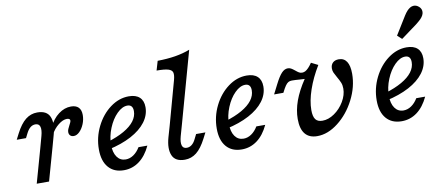

<svg xmlns="http://www.w3.org/2000/svg" viewBox="-62 -911 2723 1167"><g transform="rotate(-10 1299.0 -327.0)"><path d="M140.2 -356.8Q123.3 -356.8 109.6 -346Q96 -335.2 84.8 -313.6L70 -284.2H12.8L30.9 -319.6Q59.7 -375.6 91.7 -400.9Q123.7 -426.1 163.6 -426.1Q223.1 -426.1 240.6 -384.5Q258.2 -342.9 239.4 -275.7L220.4 -206.7H144.2L164.7 -281.5Q174.3 -316.8 168.6 -336.8Q162.8 -356.8 140.2 -356.8ZM144.2 -206.7H220.4L162.2 0H86.1ZM329 -275.4Q329 -284.5 332.7 -293.6Q336.4 -302.6 342.9 -314.8Q347 -322.2 350.6 -330Q354.2 -337.7 354.2 -343.5Q354.2 -349.4 348.9 -352.8Q343.6 -356.2 334.6 -356.2Q310.2 -356.2 281.6 -333.5Q253.1 -310.9 236.2 -278.2L235.7 -322.8Q259 -371.7 295.3 -398.9Q331.6 -426.1 372 -426.1Q402.4 -426.1 418.2 -410.3Q434.1 -394.4 434.1 -363.2Q434.1 -334.7 423 -307.6Q411.8 -280.4 394.5 -263.4Q377.1 -246.4 358.8 -246.4Q344.8 -246.4 336.9 -254.3Q329 -262.2 329 -275.4Z M494.2 -139.2Q494.2 -213.2 527 -279.5Q559.8 -345.8 613.9 -386Q668 -426.1 728.7 -426.1Q772.1 -426.1 795 -404.9Q818 -383.6 818 -343.6Q818 -294.8 786.1 -252.5Q754.2 -210.2 694.5 -178.4Q634.9 -146.7 553.8 -129L554.6 -175Q616.5 -193.7 658.6 -218Q700.7 -242.2 722.6 -271Q744.4 -299.9 744.4 -332.5Q744.4 -352.4 735.8 -362.2Q727.1 -372.1 710.7 -372.1Q678.6 -372.1 646.1 -339.7Q613.6 -307.3 592.8 -256.3Q572 -205.3 572 -155.1Q572 -106.7 591.6 -79Q611.2 -51.3 645.1 -51.3Q670.3 -51.3 693.4 -67Q716.6 -82.7 733.7 -111.3H788.5Q760.6 -51.4 718.2 -20Q675.9 11.3 623.3 11.3Q562.2 11.3 528.2 -28.2Q494.2 -67.7 494.2 -139.2Z M922.8 -550.8 939.7 -608.1Q999.6 -608.9 1049 -616.9Q1098.4 -625 1140 -641.1L1019.1 -206.7H943L1017.2 -475.8Q1025.3 -505.6 1021.2 -521.3Q1017.1 -537 994.6 -543.9Q972 -550.8 922.8 -550.8ZM1022.4 -56.6Q1039.3 -56.6 1053.3 -67.4Q1067.3 -78.2 1077.8 -99.8L1092.5 -129.2H1149.8L1131.6 -93.8Q1102.8 -37.8 1070.9 -12.5Q1038.9 12.7 999 12.7Q939.5 12.7 922 -28.9Q904.4 -70.5 923.1 -137.7L943 -206.7H1019.1L997.9 -131.9Q988.3 -96.6 994 -76.6Q999.7 -56.6 1022.4 -56.6Z M1221.7 -139.2Q1221.7 -213.2 1254.4 -279.5Q1287.2 -345.8 1341.3 -386Q1395.4 -426.1 1456.1 -426.1Q1499.5 -426.1 1522.4 -404.9Q1545.4 -383.6 1545.4 -343.6Q1545.4 -294.8 1513.5 -252.5Q1481.6 -210.2 1422 -178.4Q1362.3 -146.7 1281.2 -129L1282 -175Q1343.9 -193.7 1386 -218Q1428.2 -242.2 1450 -271Q1471.8 -299.9 1471.8 -332.5Q1471.8 -352.4 1463.2 -362.2Q1454.5 -372.1 1438.1 -372.1Q1406 -372.1 1373.5 -339.7Q1341 -307.3 1320.2 -256.3Q1299.4 -205.3 1299.4 -155.1Q1299.4 -106.7 1319 -79Q1338.6 -51.3 1372.6 -51.3Q1397.7 -51.3 1420.8 -67Q1444 -82.7 1461.1 -111.3H1515.9Q1488 -51.4 1445.7 -20Q1403.3 11.3 1350.7 11.3Q1289.6 11.3 1255.6 -28.2Q1221.7 -67.7 1221.7 -139.2Z M1716.5 -111.4Q1716.5 -165.7 1737.2 -223.1Q1757.9 -280.4 1800.7 -344.4Q1780.8 -346 1771.7 -346Q1742.1 -348.4 1721.6 -348.4Q1708.9 -348.4 1699.9 -343.2Q1690.8 -338 1681.5 -324.7Q1672.2 -311.5 1658.4 -283.9H1601.1L1631 -342.7Q1653.7 -387.5 1671.8 -406.6Q1689.8 -425.8 1710.2 -425.8Q1721.1 -425.8 1730.4 -420.6Q1739.7 -415.3 1751.6 -405.6Q1764.9 -394.4 1773.4 -389.5Q1781.8 -384.7 1792.6 -384.7Q1803.2 -384.7 1812.6 -389.9Q1821.9 -395 1832.4 -405.9Q1842.9 -416.8 1855 -434.7L1897 -413.7Q1854.7 -344.3 1831.1 -275.5Q1807.4 -206.7 1807.4 -150.8Q1807.4 -111.2 1820.7 -93.3Q1833.9 -75.5 1863.5 -75.5Q1900.7 -75.5 1937.5 -100.9Q1974.3 -126.3 1998 -166.4Q2021.7 -206.5 2021.7 -246.2Q2021.7 -267.4 2015.1 -283.3Q2008.6 -299.1 1995.5 -321.7Q1984.9 -340.3 1979.6 -352Q1974.3 -363.8 1974.3 -377.6Q1974.3 -400.2 1987.7 -413.1Q2001.2 -426.1 2024.7 -426.1Q2057.1 -426.1 2073.6 -400.7Q2090.2 -375.2 2090.2 -325.9Q2090.2 -245 2049.9 -166.4Q2009.5 -87.8 1945.7 -38.3Q1882 11.3 1816.4 11.3Q1766.8 11.3 1741.7 -19.5Q1716.5 -50.4 1716.5 -111.4Z M2208.8 -139.2Q2208.8 -213.2 2241.5 -279.5Q2274.3 -345.8 2328.4 -386Q2382.5 -426.1 2443.2 -426.1Q2486.6 -426.1 2509.5 -404.9Q2532.5 -383.6 2532.5 -343.6Q2532.5 -294.8 2500.6 -252.5Q2468.7 -210.2 2409.1 -178.4Q2349.4 -146.7 2268.3 -129L2269.1 -175Q2331 -193.7 2373.1 -218Q2415.3 -242.2 2437.1 -271Q2458.9 -299.9 2458.9 -332.5Q2458.9 -352.4 2450.3 -362.2Q2441.6 -372.1 2425.2 -372.1Q2393.1 -372.1 2360.6 -339.7Q2328.1 -307.3 2307.3 -256.3Q2286.5 -205.3 2286.5 -155.1Q2286.5 -106.7 2306.1 -79Q2325.7 -51.3 2359.6 -51.3Q2384.8 -51.3 2407.9 -67Q2431.1 -82.7 2448.2 -111.3H2503Q2475.1 -51.4 2432.8 -20Q2390.4 11.3 2337.8 11.3Q2276.7 11.3 2242.7 -28.2Q2208.8 -67.7 2208.8 -139.2ZM2444.7 -579.9Q2457.2 -600.7 2468.1 -617.7Q2478.9 -634.7 2487.9 -644.4Q2507.5 -665.4 2526.8 -667.2Q2546.1 -669 2562.3 -654.2Q2577.6 -640.4 2576.6 -620.6Q2575.5 -600.8 2555.9 -580.3Q2543.7 -568.2 2524.7 -553.2Q2505.7 -538.2 2482.3 -522.1Q2463.9 -508.5 2454.2 -501.3Q2444.5 -494.2 2426.4 -481L2399 -506Q2412 -527 2423.4 -545.3Q2434.8 -563.6 2444.7 -579.9Z"/></g></svg>

Font: Playfair Micro SmCond SmLight
Style: Italic
Weight: 360
Width: 4
Italic angle: -15.6°
Designer: Claus Eggers Sørensen
Foundry: Claus Eggers Sørensen
Version: Version 2.203;Glyphs 3.3 (3326)